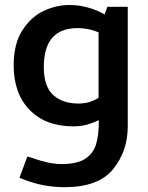

<svg xmlns="http://www.w3.org/2000/svg" viewBox="-20 -508 609 789"><path d="M232.5 166.2Q182.5 166.2 112.5 141.2L92.5 135L60 222.5L78.8 230Q158.8 261.2 245 261.2Q385 261.2 445 186.9Q505 112.5 505 11.2V-480H421.2L410 -448.8Q340 -487.5 265 -487.5Q212.5 -487.5 160.6 -463.8Q108.8 -440 72.5 -384.4Q36.2 -328.8 36.2 -238.8Q36.2 -123.8 101.9 -56.2Q167.5 11.2 281.2 11.2Q311.2 11.2 334.4 5Q357.5 -1.2 386.2 -13.8V-11.2Q386.2 48.8 374.4 86.2Q362.5 123.8 329.4 145Q296.2 166.2 232.5 166.2ZM385 -375V-106.2Q348.8 -82.5 302.5 -82.5Q237.5 -82.5 198.8 -117.5Q160 -152.5 160 -232.5Q160 -392.5 298.8 -392.5Q345 -392.5 385 -375Z"/></svg>

Font: Cambay
Style: Bold
Weight: 700
Designer: Pooja Saxena
Foundry: Pooja Saxena
Version: Version 1.096;PS 001.096;hotconv 1.0.70;makeotf.lib2.5.58329